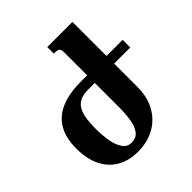

<svg xmlns="http://www.w3.org/2000/svg" viewBox="-203 -910 1068 1068"><g transform="rotate(-45 331.0 -375.5)"><path d="M378 -492V-663Q378 -683 375 -692.5Q372 -702 362.5 -705.5Q353 -709 332 -709V-760H530V-248Q530 -170 498 -112Q466 -54 409 -22.5Q352 9 278 9Q206 9 154 -21.5Q102 -52 74.5 -109.5Q47 -167 47 -246Q47 -328 77.5 -382Q108 -436 169 -463.5Q230 -491 322 -492ZM327 -432Q292 -432 268 -422.5Q244 -413 229 -391Q214 -369 207.5 -333.5Q201 -298 201 -245Q201 -198 208.5 -153.5Q216 -109 235 -80.5Q254 -52 287 -52Q326 -52 345.5 -78.5Q365 -105 371.5 -149Q378 -193 378 -246V-432ZM520 -492H657V-432H520Z"/></g></svg>

Font: Noto Serif Armenian
Style: Bold
Weight: 700
Version: Version 2.007